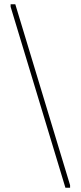

<svg xmlns="http://www.w3.org/2000/svg" viewBox="-20 -802 380 904"><path d="M52 -782 310 70V82H288L30 -770V-782Z"/></svg>

Font: Phudu Light Light
Style: Regular
Weight: 300
Version: Version 1.005;gftools[0.9.23]